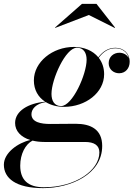

<svg xmlns="http://www.w3.org/2000/svg" viewBox="-75 -712 692 992"><path d="M384 -634.5 518 -567.5 519.5 -569.5 423.5 -692H348.5L209 -569.5L210.5 -568ZM256.5 -160C367 -160 463 -233 463 -328.5C463 -362 453 -390.5 435 -413.5C460.5 -447 487 -462.5 522 -462.5C556 -462.5 583.5 -443 590.5 -410C583 -429 562.5 -439.5 541.5 -439.5C512.5 -439.5 486.5 -419 486.5 -385.5C486.5 -354 511.5 -333.5 540.5 -333.5C574 -333.5 595 -360 595 -392.5C595 -437.5 562 -465 522 -465C486 -465 458 -448.5 433 -416C405 -450 360 -469.5 306.5 -469.5C196.5 -469.5 100 -392 100 -296.5C100 -247.5 122.5 -209.5 158.5 -186.5C71.5 -179 3 -138.5 3 -76.5C3 -35 33 -3.5 81.5 11.5C18.5 25.5 -55 77 -55 139C-55 208 5.5 260 147.5 260C291 260 453 188 453 42C453 -43 394.5 -72.5 315.5 -72.5C287 -72.5 219.5 -71.5 184.5 -71.5C136.5 -71.5 87.5 -80.5 87.5 -122C87.5 -148 110.5 -177 161.5 -184.5C187.5 -168.5 220 -160 256.5 -160ZM240.5 -164C206 -164 191 -191.5 191 -227C191 -302 263.5 -465.5 322.5 -465.5C357 -465.5 372.5 -438.5 372.5 -403.5C372.5 -328 299.5 -164 240.5 -164ZM29.5 144C29.5 83.5 56.5 33 93 14.5C111.5 19 132 21.5 154 21.5H364C412 21.5 438.5 39 438.5 75.5C438.5 168 315.5 255.5 152 255.5C67.5 255.5 29.5 215.5 29.5 144Z"/></svg>

Font: Bodoni* 72pt Medium
Style: Italic
Weight: 500
Italic angle: -13°
Version: Version 2.3